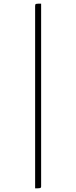

<svg xmlns="http://www.w3.org/2000/svg" viewBox="-20 -835 419 1055"><path d="M206 189Q206 197 200 198.5Q194 200 173 200V-803Q173 -812 178 -813.5Q183 -815 206 -815Z"/></svg>

Font: Yanone Kaffeesatz Thin
Style: Regular
Weight: 250
Designer: Yanone (Cyrillic: Daniel Pouzeot)
Foundry: Yanone
Version: Version 1.003;PS 001.003;hotconv 1.0.88;makeotf.lib2.5.64775